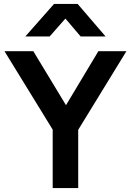

<svg xmlns="http://www.w3.org/2000/svg" viewBox="-20 -962 669 982"><path d="M249.5 0V-299L3 -700H150.5L317.5 -424L483 -700H626.5L380 -298V0ZM109.5 -775.5 256.5 -942H377L520 -775.5H392.5L314.5 -867L234 -775.5Z"/></svg>

Font: Geologica Roman Medium
Style: Regular
Weight: 500
Designer: Sindre Bremnes, Frode Helland
Foundry: Monokrom Skriftforlag AS
Version: Version 1.010;gftools[0.9.28]